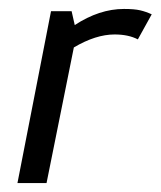

<svg xmlns="http://www.w3.org/2000/svg" viewBox="-20 -409 359 429"><path d="M319 -377 288 -321Q267 -332 236 -332Q194 -332 145 -303L84 0H19L94 -384H140L147 -353Q202 -389 257 -389Q280 -389 293 -386Q306 -383 319 -377Z"/></svg>

Font: Cambay Devanagari
Style: Italic
Weight: 400
Italic angle: -11°
Designer: Pooja Saxena
Foundry: Pooja Saxena
Version: Version 1.018;PS 001.018;hotconv 1.0.70;makeotf.lib2.5.58329